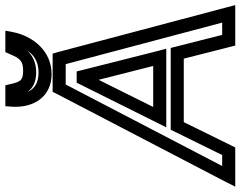

<svg xmlns="http://www.w3.org/2000/svg" viewBox="-174 -782 920 735"><g transform="rotate(-90 286.5 -415.0)"><path d="M625 -9 453 -658 448 -674H431H319H302L294 -658L-44 -9L-61 25H-25H71H89L97 9L186 -172H429L475 9L479 25H496H597H634L625 -9ZM567 -25H520L474 -206L470 -222H453H175H157L149 -206L60 -25H18L330 -624H408L567 -25ZM401 -289H244L348 -498L401 -289ZM458 -273 384 -566 380 -582H363H354H337L329 -566L183 -273L166 -239H202H431H467L458 -273ZM383 -787C345 -787 340 -798 331 -838L327 -855H309H273H247L245 -829C240 -748 282 -678 370 -678C458 -678 516 -749 531 -828L536 -855H509H472H454L446 -837C430 -799 420 -787 383 -787ZM377 -737C413 -737 439 -750 459 -770C441 -743 414 -728 376 -728C337 -728 313 -743 302 -770C316 -750 339 -737 377 -737Z"/></g></svg>

Font: Gamestation Display Outline
Style: Italic
Weight: 400
Designer: Jonas Hecksher
Foundry: Jonas Hecksher, Playtypeª, e-types AS
Version: Version 1.003